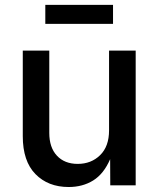

<svg xmlns="http://www.w3.org/2000/svg" viewBox="-20 -751 642 778"><path d="M258.3 6.8Q174.8 6.8 123.5 -45.7Q72.3 -98.1 72.3 -199.2V-545.9H179.7V-212.4Q179.7 -153.3 210.7 -120.1Q241.7 -86.9 294.9 -86.9Q349.6 -86.9 385.7 -122.3Q421.9 -157.7 421.9 -222.7V-545.9H529.8V0H426.8L426.3 -106Q400.4 -46.4 357.7 -19.8Q314.9 6.8 258.3 6.8ZM438 -731.4V-654.3H163.6V-731.4Z"/></svg>

Font: Inter Medium
Style: Regular
Weight: 500
Designer: Rasmus Andersson
Foundry: rsms
Version: Version 4.001;git-9221beed3